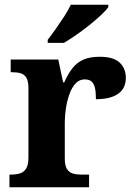

<svg xmlns="http://www.w3.org/2000/svg" viewBox="-20 -786 563 806"><path d="M19.7 0V-53H23.8Q46.8 -53 63.6 -58Q80.3 -63 89.9 -78.5Q99.4 -94 99.4 -125V-415Q99.4 -445 90.8 -459.5Q82.2 -474 66.3 -478.5Q50.5 -483 28.5 -483H24.9V-536H224.7L244.9 -440.5H249.9Q265.2 -475.7 284.2 -499.8Q303.3 -524 330.6 -535.9Q357.9 -547.7 399 -547.7Q456.4 -547.7 482.3 -523.2Q508.2 -498.7 508.2 -459.7Q508.2 -414.2 475.4 -391.8Q442.6 -369.5 382.7 -369.5Q382.7 -397.5 378.9 -415.7Q375 -433.8 365 -443.3Q354.9 -452.7 335.5 -452.7Q313.3 -452.7 297.5 -436Q281.7 -419.2 271.9 -391.8Q262 -364.5 257 -333.2Q252 -302 252 -273V-120Q252 -91 261.2 -76.5Q270.4 -62 286.3 -57.5Q302.2 -53 321.8 -53H353.9V0ZM180.3 -619Q195.3 -638 213.6 -664Q231.9 -690 249.5 -717Q267.1 -744 277.1 -766H434.6V-756Q425.6 -743 404.4 -723Q383.2 -703 355.8 -681Q328.3 -659 300.1 -639.5Q271.9 -620 248.4 -606H180.3Z"/></svg>

Font: Noto Serif Ethiopic
Style: Regular
Weight: 400
Designer: Monotype Design Team
Foundry: Monotype Imaging Inc.
Version: Version 2.102